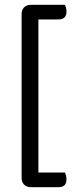

<svg xmlns="http://www.w3.org/2000/svg" viewBox="-20 -721 307 800"><path d="M70 11V-649H140V11ZM70 -2H251Q253 4 255 11Q257 18 257 27Q257 43 248.5 51Q240 59 223 59H110Q91 59 80.5 48.5Q70 38 70 20ZM110 -701H251Q253 -695 255 -688Q257 -681 257 -672Q257 -656 248.5 -648Q240 -640 223 -640H70V-662Q70 -680 80.5 -690.5Q91 -701 110 -701Z"/></svg>

Font: Baloo Tamma 2
Style: Regular
Weight: 400
Designer: Divya Kowshik, Shuchita Grover and Ek Type
Foundry: Ek Type
Version: Version 1.700